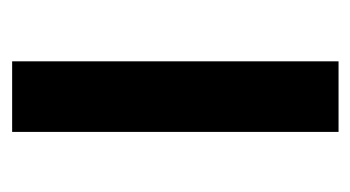

<svg xmlns="http://www.w3.org/2000/svg" viewBox="-154 -438 591 324"><g transform="rotate(90 142.0 -275.5)"><path d="M202.1 0H83V-550.8H202.1Z"/></g></svg>

Font: Allerta
Style: Medium
Weight: 500
Designer: Matt McInerney
Foundry: Matt McInerney
Version: Version 1.0